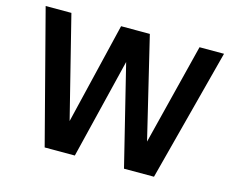

<svg xmlns="http://www.w3.org/2000/svg" viewBox="-103 -895 1274 1045"><g transform="rotate(15 534.5 -372.5)"><path d="M226 0 32 -745H177L320 -174L457 -745H619L756 -175L899 -745H1037L842 0H673L534 -564L396 0Z"/></g></svg>

Font: Plus Jakarta Text
Style: Bold
Weight: 700
Designer: Gumpita Rahayu
Foundry: Tokotype Studio
Version: Version 1.000